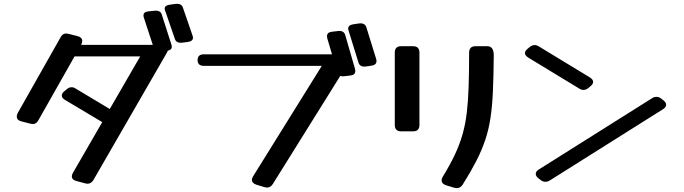

<svg xmlns="http://www.w3.org/2000/svg" viewBox="-20 -932 3552 997"><path d="M981 -743.8Q982 -740.8 982 -735.5Q982 -718.1 956 -714.3L927 -710.5Q895 -706.7 888 -730.2L837 -878.3Q836 -880.6 835.5 -882.9Q835 -885.1 835 -887.4Q835 -904 862 -907.8L891 -911.6Q923 -915.4 930 -891.9ZM871 -697.7Q872 -694.7 872 -689.4Q872 -670.5 845 -668.2L816 -665.2Q785 -661.4 778 -684.8L726 -843.6Q725 -846.6 725 -851.9Q725 -870.8 752 -873.1L781 -876.1Q813 -879.9 820 -856.4ZM179 -307Q169 -288 151 -288Q147 -288 144 -288.5Q141 -289 137 -290L90 -302Q67 -308 67 -327Q67 -335 72 -345L295 -739Q305 -758 323 -758Q327 -758 330 -757.5Q333 -757 337 -756L384 -744Q407 -738 407 -719Q407 -711 402 -701L401 -699H824Q853 -699 853 -677Q853 -670 847 -659L465 3Q453 22 435 22Q432 22 429 21.5Q426 21 422 20L377 8Q353 2 353 -17Q353 -25 359 -35L511 -298L509 -299L318 -413Q301 -422 301 -436Q301 -448 315 -459L327 -469Q338 -479 352 -479Q363 -479 373 -472L550 -366L708 -639H367Z M1934 -623.7Q1935 -620.3 1935 -614.5Q1935 -595.1 1909 -590.9L1880 -586.7Q1848 -582.5 1841 -608.6L1790 -773.2Q1789 -775.8 1788.5 -778.3Q1788 -780.8 1788 -783.3Q1788 -801.8 1815 -806L1844 -810.2Q1876 -814.4 1883 -788.4ZM1824 -572.4Q1825 -569.1 1825 -563.2Q1825 -542.2 1798 -539.7L1769 -536.3Q1738 -532.1 1731 -558.2L1679 -734.6Q1678 -738 1678 -743.8Q1678 -764.8 1705 -767.4L1734 -770.7Q1766 -774.9 1773 -748.9ZM1397 23Q1385 42 1367 42Q1362 42 1354 40L1311 27Q1288 19 1288 2Q1288 -6 1294 -16L1651 -590H1039Q1006 -590 1006 -620Q1006 -650 1039 -650H1770Q1798 -650 1798 -629Q1798 -621 1792 -610Z M2158 -283Q2158 -250 2125 -250H2063Q2030 -250 2030 -283V-659Q2030 -692 2063 -692H2125Q2158 -692 2158 -659ZM2383 26Q2371 45 2352 45Q2347 45 2339 43L2296 30Q2273 22 2273 5Q2273 -4 2279 -14Q2317 -76 2342 -129Q2367 -182 2382 -235Q2397 -288 2404 -348Q2411 -408 2413.5 -483.5Q2416 -559 2416 -658Q2416 -692 2449 -692H2511Q2544 -692 2544 -644Q2543 -536 2539.5 -457Q2536 -378 2526.5 -317Q2517 -256 2499 -203Q2481 -150 2453 -95.5Q2425 -41 2383 26Z M3043 -530Q3060 -519 3060 -507Q3060 -495 3046 -484L3034 -474Q3022 -465 3010 -465Q2999 -465 2988 -472L2723 -633Q2706 -644 2706 -656Q2706 -668 2720 -679L2732 -689Q2744 -698 2756 -698Q2767 -698 2778 -691ZM3366 -422Q3377 -429 3389 -429Q3401 -429 3412 -421L3425 -411Q3439 -400 3439 -388Q3439 -375 3423 -365L2835 5Q2824 12 2812 12Q2800 12 2789 4L2776 -6Q2762 -17 2762 -29Q2762 -42 2778 -52Z"/></svg>

Font: Yusei Magic
Style: Regular
Weight: 400
Designer: Tanukizamurai
Foundry: Yusei Magic Project
Version: Version 1.200